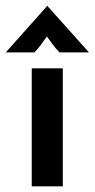

<svg xmlns="http://www.w3.org/2000/svg" viewBox="-60 -658 334 678"><path d="M52.1 0V-416.7H161.8V0ZM-39.6 -472.9 106.9 -637.5 254.2 -472.9H150Q137.5 -486.1 127.4 -499.3Q117.4 -512.5 105.6 -529.2Q93.8 -512.5 84 -499.3Q74.3 -486.1 61.8 -472.9Z"/></svg>

Font: Afacad SemiBold
Style: Regular
Weight: 600
Designer: Kristian Moeller
Foundry: Dicotype
Version: Version 1.000